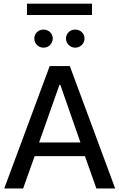

<svg xmlns="http://www.w3.org/2000/svg" viewBox="-20 -1057 669 1077"><path d="M131.3 -1036.6V-972.7H496.1V-1036.6ZM456.5 -181.2 520.5 0H626L371.6 -686.5H258.8L3.9 0H109.9L174.3 -181.2ZM318.4 -581.1 431.2 -257.8H199.2L313.5 -581.1ZM172.4 -840.8C172.4 -813 195.3 -789.6 224.1 -789.6C252.9 -789.6 275.9 -813 275.9 -840.8C275.9 -869.6 252.9 -891.1 224.1 -891.1C195.3 -891.1 172.4 -869.6 172.4 -840.8ZM350.1 -840.8C350.1 -813 373 -789.6 401.9 -789.6C431.2 -789.6 454.1 -813 454.1 -840.8C454.1 -869.6 431.2 -891.1 401.9 -891.1C373 -891.1 350.1 -869.6 350.1 -840.8Z"/></svg>

Font: Estedad Medium
Style: Regular
Weight: 500
Designer: Amin Abedi
Version: Version 7.3